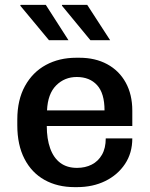

<svg xmlns="http://www.w3.org/2000/svg" viewBox="-20 -758 616 788"><path d="M286 10Q216 10 163 -19.5Q110 -49 80.5 -106Q51 -163 51 -244V-267Q51 -348 82.5 -405Q114 -462 168.5 -491.5Q223 -521 293 -521H306Q371 -521 420 -494.5Q469 -468 496 -419Q523 -370 523 -304V-241H172Q172 -188 186 -149Q200 -110 227.5 -89.5Q255 -69 296 -69Q330 -69 356.5 -82.5Q383 -96 398.5 -123Q414 -150 414 -190H523Q523 -130 493 -85Q463 -40 412 -15Q361 10 296 10ZM173 -305H409Q409 -375 378.5 -408.5Q348 -442 295 -442Q245 -442 210.5 -407.5Q176 -373 173 -305ZM351 -593 234 -735 235 -738H338L432 -593ZM181 -593 63 -735 65 -738H168L261 -593Z"/></svg>

Font: Chivo Medium Medium
Style: Regular
Weight: 500
Version: Version 2.002